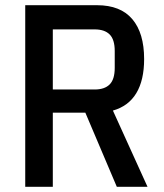

<svg xmlns="http://www.w3.org/2000/svg" viewBox="-20 -718 632 738"><path d="M183 0H77V-698H353Q443 -698 488.5 -644.5Q534 -591 534 -491Q534 -410 504 -360Q474 -310 414 -293L547 0H429L308 -285H183ZM344 -374Q382 -374 401.5 -393.5Q421 -413 421 -457V-522Q421 -566 401.5 -585.5Q382 -605 344 -605H183V-374Z"/></svg>

Font: IBM Plex Sans Condensed Medium
Style: Regular
Weight: 500
Width: 3
Designer: Mike Abbink, Paul van der Laan, Pieter van Rosmalen
Foundry: Bold Monday
Version: Version 1.3